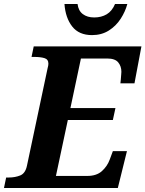

<svg xmlns="http://www.w3.org/2000/svg" viewBox="-43 -948 733 968"><path d="M-23 0 -12 -53H1Q33 -53 59 -63.5Q85 -74 93 -113L197 -604Q201 -618 201 -627Q201 -649 181 -655Q161 -661 129 -661H116L127 -714H670L635 -528H564Q565 -533 566 -546Q567 -559 568 -571.5Q569 -584 569 -586Q569 -614 553 -633.5Q537 -653 498 -653H365L312 -403H539L526 -343H299L239 -61H397Q444 -61 471 -85.5Q498 -110 510 -143L526 -186H597L551 0ZM421 -771Q355 -771 321 -814.5Q287 -858 282 -928H348Q352 -894 374.5 -877Q397 -860 432 -860Q468 -860 495 -876Q522 -892 537 -928H599Q589 -890 565.5 -853.5Q542 -817 505.5 -794Q469 -771 421 -771Z"/></svg>

Font: Noto Serif
Style: Bold Italic
Weight: 700
Italic angle: -12°
Designer: Monotype Design Team
Foundry: Monotype Imaging Inc.
Version: Version 2.013